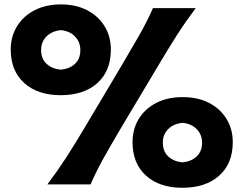

<svg xmlns="http://www.w3.org/2000/svg" viewBox="-20 -847 1125 882"><path d="M258.8 -409.7Q153.8 -409.7 91.6 -465.3Q29.3 -521 29.3 -619.6Q29.3 -678.7 57.6 -725.3Q85.9 -772 137.7 -799.3Q189.5 -826.7 259.8 -826.7Q330.1 -826.7 381.6 -799.3Q433.1 -772 461.2 -725.3Q489.3 -678.7 489.3 -619.6Q489.3 -521 427.2 -465.3Q365.2 -409.7 258.8 -409.7ZM197.8 0Q244.6 -62.5 283.9 -123Q323.2 -183.6 369.1 -261.2L536.6 -542.5Q583.5 -621.6 618.9 -683.6Q654.3 -745.6 682.6 -809.6H878.9Q831.1 -745.6 791.5 -683.6Q752 -621.6 705.1 -542.5L537.1 -261.2Q491.2 -183.6 457.3 -123Q423.3 -62.5 396 0ZM259.3 -526.9Q299.8 -530.8 324.5 -553.7Q349.1 -576.7 349.1 -617.2Q349.1 -653.8 324.7 -679.2Q300.3 -704.6 259.8 -708.5Q218.8 -704.6 193.8 -679.7Q168.9 -654.8 168.9 -617.2Q168.9 -576.7 194.1 -553.7Q219.2 -530.8 259.3 -526.9ZM817.9 15.6Q712.9 15.6 650.9 -40Q588.9 -95.7 588.9 -194.3Q588.9 -253.4 616.9 -300Q645 -346.7 696.8 -373.8Q748.5 -400.9 818.8 -400.9Q889.6 -400.9 941.2 -373.8Q992.7 -346.7 1021 -300Q1049.3 -253.4 1049.3 -194.3Q1049.3 -95.7 986.8 -40Q924.3 15.6 817.9 15.6ZM817.9 -101.1Q858.4 -105 883.3 -128.2Q908.2 -151.4 908.2 -191.9Q908.2 -228.5 883.8 -253.7Q859.4 -278.8 818.8 -282.7Q777.8 -278.8 752.9 -254.2Q728 -229.5 728 -191.9Q728 -151.4 753.2 -128.2Q778.3 -105 817.9 -101.1Z"/></svg>

Font: Pinar DS1 ExtraBold
Style: Regular
Weight: 800
Designer: Amin Abedi
Version: Version 3.000